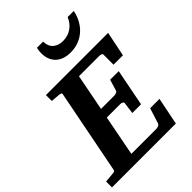

<svg xmlns="http://www.w3.org/2000/svg" viewBox="-271 -1030 1150 1150"><g transform="rotate(-45 304.0 -454.5)"><path d="M590.8 -513.2H511.2V-598.1Q511.2 -605.5 503.7 -608.2Q496.1 -610.8 487.8 -610.8H315.9L271 -378.9H383.8Q391.6 -378.9 400.6 -382.6Q409.7 -386.2 412.1 -394L433.1 -463.9H505.9L460 -229H386.2L396 -304.2Q396.5 -307.1 394.5 -309.6Q392.6 -312 389.2 -314Q385.7 -315.9 381.6 -316.9Q377.4 -317.9 374 -317.9H258.8L209 -60.1H421.9Q429.7 -60.1 438.7 -64Q447.8 -67.9 450.2 -74.2L481.9 -173.8H561L525.9 0H-15.1V-49.8Q-3.9 -50.8 7.1 -51.8Q18.1 -52.7 26.4 -53.7Q36.1 -54.7 44.9 -55.2Q56.2 -56.2 60.8 -58.6Q65.4 -61 66.9 -70.8L170.9 -601.1Q173.3 -609.9 168 -612.5Q162.6 -615.2 152.8 -616.2Q144 -616.7 134.8 -617.7Q126.5 -618.7 116.2 -619.4Q106 -620.1 96.2 -621.1V-670.9H623ZM570.3 -909.2Q563.5 -873.5 547.1 -843.8Q530.8 -814 506.6 -792.2Q482.4 -770.5 450.9 -758.3Q419.4 -746.1 382.3 -746.1Q353 -746.1 329.3 -753.9Q305.7 -761.7 288.8 -777.1Q272 -792.5 262.7 -814.9Q253.4 -837.4 253.4 -867.2Q253.4 -877.9 254.6 -888.4Q255.9 -898.9 258.3 -909.2H310.5Q311.5 -868.7 335.4 -847.9Q359.4 -827.1 398.4 -827.1Q439.9 -827.1 471.4 -849.1Q502.9 -871.1 518.6 -909.2Z"/></g></svg>

Font: Charis SIL
Style: Bold Italic
Weight: 700
Italic angle: -11°
Foundry: SIL International
Version: Version 4.112